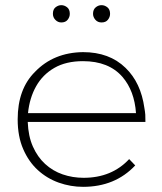

<svg xmlns="http://www.w3.org/2000/svg" viewBox="-20 -723 628 744"><path d="M302 1Q253.5 1 207.8 -15.2Q162 -31.5 126.5 -64Q91 -96.5 69.8 -145.5Q48.5 -194.5 48.5 -260.5Q48.5 -378 115.5 -444.5Q187.5 -519.5 301.5 -521Q404 -521 466.5 -460Q526 -402.5 539.5 -304.5Q542 -291.5 543 -278.5L543.5 -250.5H87.5Q89.5 -195.5 107.5 -155Q125.5 -114.5 155 -87.5Q184.5 -60.5 223 -47.2Q261.5 -34 304 -34Q413 -34 480.5 -106.5L504 -82Q426 1 302 1ZM507 -284.5Q501 -371 454.5 -425Q401.5 -486 301.5 -486Q236 -486 190.8 -460Q145.5 -434 120 -388.8Q94.5 -343.5 88.5 -284.5ZM217.5 -636Q204.5 -636 194.8 -645.8Q185 -655.5 185 -669.5Q185 -687 195.5 -695Q206 -703 217.5 -703Q229.5 -703 240 -694.8Q250.5 -686.5 250.5 -669.5Q250.5 -657 242.2 -646.5Q234 -636 217.5 -636ZM373.5 -636Q358.5 -636 349.5 -646.5Q340.5 -657 340.5 -669.5Q340.5 -686 350.8 -694.5Q361 -703 373.5 -703Q385.5 -703 396 -694.8Q406.5 -686.5 406.5 -669.5Q406.5 -657 398.2 -646.5Q390 -636 373.5 -636Z"/></svg>

Font: Argentum Novus ExtraLight
Style: Regular
Weight: 250
Designer: Julieta Ulanovsky (font) & Cristiano Sobral (main changes)
Foundry: Julieta Ulanovsky (font) & Cristiano Sobral (main changes)
Version: Version 3.00;November 27, 2020;FontCreator 13.0.0.2655 64-bi